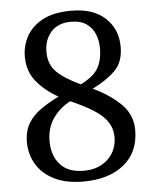

<svg xmlns="http://www.w3.org/2000/svg" viewBox="-53 -769 664 823"><g transform="rotate(-5 279.5 -357.0)"><path d="M273 10Q198 10 147.5 -15.5Q97 -41 71.5 -84Q46 -127 46 -179Q46 -227 66 -260Q86 -293 120.5 -317Q155 -341 198 -362Q141 -394 105 -438Q69 -482 69 -545Q69 -591 91 -632Q113 -673 160.5 -698.5Q208 -724 285 -724Q379 -724 430.5 -675.5Q482 -627 482 -552Q482 -486 445 -449.5Q408 -413 347 -383Q421 -348 467 -302Q513 -256 513 -191Q513 -96 448 -43Q383 10 273 10ZM298 -406Q354 -434 373.5 -468Q393 -502 393 -554Q393 -585 382 -613Q371 -641 346 -659Q321 -677 279 -677Q223 -677 193 -643Q163 -609 163 -557Q163 -503 197 -470Q231 -437 298 -406ZM278 -36Q343 -36 382.5 -73.5Q422 -111 422 -169Q422 -220 382.5 -258Q343 -296 246 -338Q199 -313 171 -272Q143 -231 143 -175Q143 -113 177 -74.5Q211 -36 278 -36Z"/></g></svg>

Font: Noto Serif Ahom
Style: Regular
Weight: 400
Designer: Monotype Design Team
Foundry: Monotype Imaging Inc.
Version: Version 2.007; ttfautohint (v1.8.4.7-5d5b)